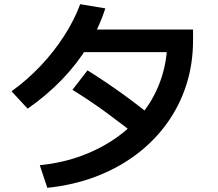

<svg xmlns="http://www.w3.org/2000/svg" viewBox="-20 -843 1040 917"><path d="M170 -54Q279 -65 372.5 -100Q466 -135 541.5 -189.5Q617 -244 670 -315Q723 -386 751 -471Q779 -556 779 -651L830 -594H343V-702H902V-651Q902 -537 869.5 -436.5Q837 -336 776 -252Q715 -168 629.5 -104Q544 -40 437.5 0.5Q331 41 206 54ZM35 -407Q109 -460 173 -527.5Q237 -595 286 -671Q335 -747 363 -823L483 -803Q453 -710 401 -624.5Q349 -539 276.5 -463.5Q204 -388 112 -324ZM661 -172Q572 -244 489 -304.5Q406 -365 326 -414L398 -507Q489 -450 573 -389Q657 -328 733 -264Z"/></svg>

Font: M PLUS 1 Thin SemiBold
Style: Regular
Weight: 600
Version: Version 1.001